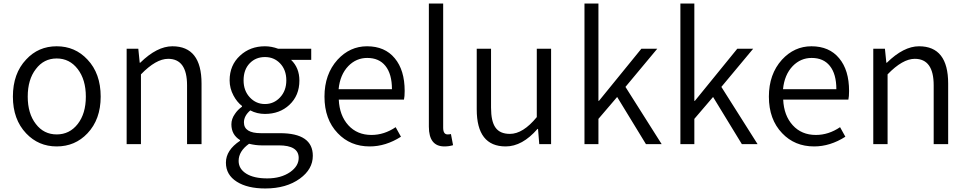

<svg xmlns="http://www.w3.org/2000/svg" viewBox="-20 -816 5474 1087"><path d="M128 -61Q53 -140 53 -269Q53 -400 128 -479Q197 -554 301 -554Q405 -554 475 -479Q550 -400 550 -269Q550 -140 475 -61Q405 13 301 13Q198 13 128 -61ZM420 -114Q466 -173 466 -269Q466 -365 420 -425Q374 -485 301 -485Q228 -485 183 -425Q137 -366 137 -269Q137 -173 183 -114Q228 -55 301 -55Q374 -55 420 -114Z M697 -540H763L771 -461H774Q869 -554 956 -554Q1121 -554 1121 -343V0H1039V-333Q1039 -483 932 -483Q863 -483 778 -395V0H697Z M1321 213Q1259 174 1259 105Q1259 34 1339 -19V-23Q1290 -53 1290 -112Q1290 -143 1310 -171Q1325 -194 1350 -212V-216Q1321 -239 1302 -275Q1280 -316 1280 -361Q1280 -447 1339 -501Q1396 -554 1480 -554Q1517 -554 1555 -540H1742V-477H1628Q1675 -432 1675 -360Q1675 -275 1618 -222Q1563 -171 1480 -171Q1435 -171 1397 -191Q1361 -160 1361 -123Q1361 -62 1457 -62H1565Q1751 -62 1751 66Q1751 142 1678 195Q1601 251 1482 251Q1381 251 1321 213ZM1565 -264Q1601 -302 1601 -361Q1601 -421 1565 -458Q1531 -493 1480 -493Q1428 -493 1394 -458Q1359 -422 1359 -361Q1359 -302 1395 -264Q1430 -227 1480 -227Q1530 -227 1565 -264ZM1623 158Q1671 124 1671 78Q1671 7 1558 7H1459Q1428 7 1390 -2Q1331 40 1331 95Q1331 140 1374 167Q1417 194 1493 194Q1571 194 1623 158Z M1892 -62Q1817 -140 1817 -269Q1817 -396 1891 -478Q1961 -554 2058 -554Q2159 -554 2215 -486Q2271 -419 2271 -301Q2271 -269 2267 -252H1898Q1902 -162 1952 -107Q2002 -52 2083 -52Q2155 -52 2220 -96L2250 -42Q2164 13 2073 13Q1963 13 1892 -62ZM2199 -311Q2199 -397 2162 -443Q2126 -488 2059 -488Q1997 -488 1952 -442Q1905 -393 1897 -311Z M2408 -99V-796H2489V-93Q2489 -55 2514 -55Q2523 -55 2533 -57L2545 6Q2522 13 2496 13Q2408 13 2408 -99Z M2679 -197V-540H2760V-207Q2760 -129 2785 -94Q2810 -58 2867 -58Q2941 -58 3019 -153V-540H3100V0H3033L3026 -86H3023Q2937 13 2843 13Q2679 13 2679 -197Z M3289 -796H3368V-245H3371L3611 -540H3701L3521 -324L3726 0H3637L3474 -267L3368 -143V0H3289Z M3832 -796H3911V-245H3914L4154 -540H4244L4064 -324L4269 0H4180L4017 -267L3911 -143V0H3832Z M4408 -62Q4333 -140 4333 -269Q4333 -396 4407 -478Q4477 -554 4574 -554Q4675 -554 4731 -486Q4787 -419 4787 -301Q4787 -269 4783 -252H4414Q4418 -162 4468 -107Q4518 -52 4599 -52Q4671 -52 4736 -96L4766 -42Q4680 13 4589 13Q4479 13 4408 -62ZM4715 -311Q4715 -397 4678 -443Q4642 -488 4575 -488Q4513 -488 4468 -442Q4421 -393 4413 -311Z M4924 -540H4990L4998 -461H5001Q5096 -554 5183 -554Q5348 -554 5348 -343V0H5266V-333Q5266 -483 5159 -483Q5090 -483 5005 -395V0H4924Z"/></svg>

Font: Noto Sans CJK KR DemiLight
Style: Regular
Weight: 350
Designer: Ryoko NISHIZUKA à€õÀ (kana & ideographs); Paul D. Hunt (Latin, Greek & Cyrillic); Wenlong ZHANG NG  (bopomofo); Sandoll 
Foundry: Adobe Systems Incorporated
Version: Version 1.004 April 21, 2017